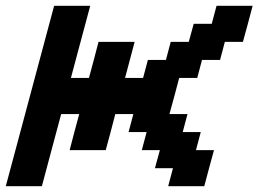

<svg xmlns="http://www.w3.org/2000/svg" viewBox="-20 -645 895 665"><path d="M562.5 0H687.5Q692.9 -21 704.1 -62.5Q715.3 -104 721.2 -125H658.7L675.3 -187.5H612.8L629.4 -250H566.9Q572.8 -270.5 584 -312.3Q595.2 -354 600.6 -375H663.1L679.7 -437.5H742.2L758.8 -500H821.3Q827.1 -520.5 838.4 -562.3Q849.6 -604 855 -625H730L713.4 -562.5H650.9L633.8 -500H571.3L554.7 -437.5H492.2L475.6 -375H413.1Q418.5 -395.5 429.7 -437.3Q440.9 -479 446.3 -500H321.3Q315.9 -479 304.9 -437.5Q293.9 -396 288.1 -375H225.6Q236.8 -416.5 259 -500Q281.2 -583.5 292.5 -625H167.5Q139.6 -520.5 83.7 -312.3Q27.8 -104 0 0H125Q136.2 -42 158.4 -125Q180.7 -208 191.9 -250H254.4Q248.5 -229 237.5 -187.3Q226.6 -145.5 221.2 -125H346.2Q352.1 -145.5 363 -187.3Q374 -229 379.4 -250H441.9L425.3 -187.5H487.8L471.2 -125H533.7L516.6 -62.5H579.1Z"/></svg>

Font: Faithful 32x
Style: Oblique
Weight: 400
Foundry: Faithful Resource Pack
Version: Version 1.0; January 27, 2023